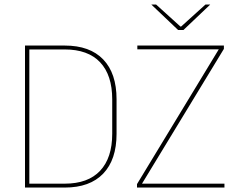

<svg xmlns="http://www.w3.org/2000/svg" viewBox="-20 -844 1084 864"><path d="M102.5 0V-17.5H271Q376 -17.5 430.5 -75.5Q485 -133.5 485 -242V-397Q485 -506 430.5 -563.8Q376 -621.5 271 -621.5H101.5V-639H271.5Q384.5 -639 444.5 -576.5Q504.5 -514 504.5 -397.5V-241.5Q504.5 -125.5 444.5 -62.8Q384.5 0 271.5 0ZM92.5 0V-639H112V0ZM990 -17.5V0H596.5V-15.5L964.5 -622H598V-639H987.5V-624L619 -17.5ZM781.5 -709 661.5 -823V-823.5H682.5L792 -724.5H795L904.5 -823.5H925.5V-823L805.5 -709Z"/></svg>

Font: Anek Latin Medium Thin
Style: Regular
Weight: 250
Version: Version 1.003